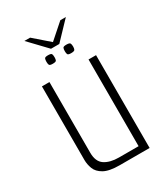

<svg xmlns="http://www.w3.org/2000/svg" viewBox="-171 -762 738 842"><g transform="rotate(-30 198.0 -340.5)"><path d="M92 -681H121L198 -614L274 -681H302L218 -593H176ZM243 -532Q228 -532 225.5 -537.5Q223 -543 223 -553Q223 -564 225.5 -569.5Q228 -575 243 -575Q259 -575 262 -569.5Q265 -564 265 -553Q265 -543 262 -537.5Q259 -532 243 -532ZM150 -532Q135 -532 132.5 -537.5Q130 -543 130 -553Q130 -564 132.5 -569.5Q135 -575 150 -575Q166 -575 168.5 -569.5Q171 -564 171 -553Q171 -543 168.5 -537.5Q166 -532 150 -532ZM182 0Q129 0 102.5 -15Q76 -30 67.5 -52.5Q59 -75 59 -97V-470H97V-112Q97 -67 124 -49Q151 -31 196 -31H295V-470H333V0Z"/></g></svg>

Font: Smooch Sans Light
Style: Regular
Weight: 300
Designer: Robert E. Leuschke
Foundry: Robert E. Leuschke
Version: Version 1.010; ttfautohint (v1.8.3)